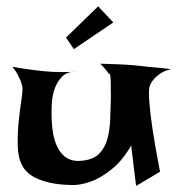

<svg xmlns="http://www.w3.org/2000/svg" viewBox="-20 -664 571 618"><path d="M19.5 -449.2Q44.9 -444.3 64 -441.9Q83 -439.5 96.7 -437.5Q112.3 -435.5 124 -434.6Q135.7 -433.6 151.4 -432.6Q177.7 -431.6 225.6 -432.6Q197.3 -434.6 181.2 -418.5Q165 -402.3 157.2 -381.8Q147.5 -357.4 146.5 -325.2Q144.5 -282.2 148.9 -247.6Q153.3 -212.9 165.5 -189Q177.7 -165 198.2 -153.8Q218.8 -142.6 251 -147.5Q283.2 -152.3 300.3 -170.4Q317.4 -188.5 325.2 -215.3Q333 -242.2 334.5 -276.4Q335.9 -310.5 336.9 -347.7Q336.9 -384.8 336.4 -400.9Q335.9 -417 335 -421.9Q334 -426.8 332 -426.3Q330.1 -425.8 327.1 -430.7Q325.2 -434.6 321.3 -438.5Q318.4 -442.4 313.5 -447.8Q308.6 -453.1 302.7 -459Q328.1 -458 348.1 -457.5Q368.2 -457 381.8 -456.1Q397.5 -455.1 409.2 -454.1Q419.9 -453.1 437.5 -451.2Q452.1 -449.2 475.6 -447.3Q499 -445.3 531.2 -441.4Q508.8 -436.5 495.1 -426.8Q481.4 -417 473.6 -407.2Q464.8 -396.5 460.9 -383.8Q458 -367.2 460.9 -333Q462.9 -302.7 470.7 -250Q478.5 -197.3 495.1 -111.3L418 -65.4L402.3 -195.3Q374 -147.5 342.3 -121.6Q310.5 -95.7 283.2 -84Q251 -70.3 220.7 -68.4Q180.7 -68.4 151.9 -73.7Q123 -79.1 102.5 -87.9Q82 -96.7 69.8 -107.9Q57.6 -119.1 51.8 -130.9Q38.1 -155.3 37.1 -193.8Q36.1 -232.4 40 -271Q43.9 -309.6 48.8 -341.8Q53.7 -374 51.8 -385.7Q49.8 -394.5 45.9 -405.3Q42 -414.1 36.1 -425.3Q30.3 -436.5 19.5 -449.2ZM192.4 -543 295.9 -643.6 344.7 -591.8 217.8 -505.9Z"/></svg>

Font: Irish Growler
Style: Regular
Weight: 400
Designer: Squid
Foundry: Font Diner, Inc DBA Sideshow
Version: Version 1.000